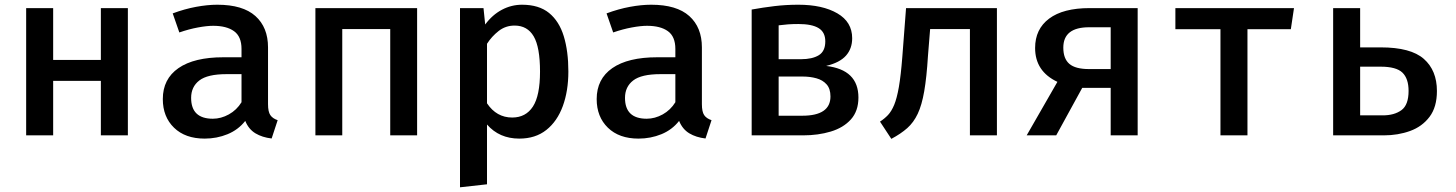

<svg xmlns="http://www.w3.org/2000/svg" viewBox="-20 -576 6194 817"><path d="M409.2 0V-231.8H206.2V0H91.3V-541.5H206.2V-321H409.2V-541.5H524.1V0Z M1120.5 -132.8Q1120.5 -100.5 1130.3 -86.2Q1140 -71.8 1161.5 -64.6L1135.9 13.3Q1095.9 8.7 1066.9 -8.7Q1037.9 -26.2 1023.6 -61.5Q993.8 -23.6 948.2 -4.9Q902.6 13.8 850.8 13.8Q768.2 13.8 720.5 -32.6Q672.8 -79 672.8 -154.4Q672.8 -240 739.5 -286.2Q806.2 -332.3 930.3 -332.3H1007.7V-367.7Q1007.7 -420.5 975.9 -443.3Q944.1 -466.2 887.2 -466.2Q860.5 -466.2 822.6 -459.2Q784.6 -452.3 743.1 -437.9L714.9 -519Q765.6 -537.9 814.4 -546.9Q863.1 -555.9 904.6 -555.9Q1013.3 -555.9 1066.9 -507.7Q1120.5 -459.5 1120.5 -374.4ZM885.6 -70.8Q920.5 -70.8 953.8 -89.2Q987.2 -107.7 1007.7 -141V-260.5H944.1Q863.1 -260.5 828.2 -233.6Q793.3 -206.7 793.3 -159.5Q793.3 -70.8 885.6 -70.8Z M1640.5 0V-452.3H1436.4V0H1322.1V-541.5H1754.9V0Z M2201.5 -555.9Q2273.3 -555.9 2316.4 -520.8Q2359.5 -485.6 2379 -421.8Q2398.5 -357.9 2398.5 -271.8Q2398.5 -189.2 2374.9 -124.6Q2351.3 -60 2304.9 -23.1Q2258.5 13.8 2189.7 13.8Q2104.6 13.8 2052.3 -46.2V208.2L1937.4 221V-541.5H2037.4L2044.6 -471.8Q2075.4 -513.3 2115.9 -534.6Q2156.4 -555.9 2201.5 -555.9ZM2169.7 -467.2Q2131.3 -467.2 2101.8 -444.1Q2072.3 -421 2052.3 -389.7V-136.4Q2092.8 -75.9 2159.5 -75.9Q2217.4 -75.9 2247.7 -122.6Q2277.9 -169.2 2277.9 -271.3Q2277.9 -375.4 2251 -421.3Q2224.1 -467.2 2169.7 -467.2Z M2966.7 -132.8Q2966.7 -100.5 2976.4 -86.2Q2986.2 -71.8 3007.7 -64.6L2982.1 13.3Q2942.1 8.7 2913.1 -8.7Q2884.1 -26.2 2869.7 -61.5Q2840 -23.6 2794.4 -4.9Q2748.7 13.8 2696.9 13.8Q2614.4 13.8 2566.7 -32.6Q2519 -79 2519 -154.4Q2519 -240 2585.6 -286.2Q2652.3 -332.3 2776.4 -332.3H2853.8V-367.7Q2853.8 -420.5 2822.1 -443.3Q2790.3 -466.2 2733.3 -466.2Q2706.7 -466.2 2668.7 -459.2Q2630.8 -452.3 2589.2 -437.9L2561 -519Q2611.8 -537.9 2660.5 -546.9Q2709.2 -555.9 2750.8 -555.9Q2859.5 -555.9 2913.1 -507.7Q2966.7 -459.5 2966.7 -374.4ZM2731.8 -70.8Q2766.7 -70.8 2800 -89.2Q2833.3 -107.7 2853.8 -141V-260.5H2790.3Q2709.2 -260.5 2674.4 -233.6Q2639.5 -206.7 2639.5 -159.5Q2639.5 -70.8 2731.8 -70.8Z M3377.4 -555.9Q3480 -555.9 3543.1 -519.2Q3606.2 -482.6 3606.2 -413.3Q3606.2 -369.2 3580 -339.5Q3553.8 -309.7 3495.4 -295.4Q3632.8 -279.5 3632.8 -161Q3632.8 -103.6 3600.8 -67.9Q3568.7 -32.3 3515.1 -16.2Q3461.5 0 3396.9 0H3178.5V-535.4Q3226.7 -544.1 3275.6 -550Q3324.6 -555.9 3377.4 -555.9ZM3377.4 -473.8Q3351.8 -473.8 3332.6 -472.3Q3313.3 -470.8 3293.3 -468.2V-324.1H3388.7Q3436.4 -324.1 3464.1 -341Q3491.8 -357.9 3491.8 -400Q3491.8 -439 3463.3 -456.4Q3434.9 -473.8 3377.4 -473.8ZM3293.3 -83.6H3393.8Q3513.8 -83.6 3513.8 -165.6Q3513.8 -198.5 3497.4 -216.9Q3481 -235.4 3454.1 -242.8Q3427.2 -250.3 3395.9 -250.3H3293.3Z M4222.1 -541.5V0H4107.2V-452.3H3937.9L3928.7 -338.5Q3923.1 -247.2 3912.8 -187.9Q3902.6 -128.7 3885.1 -91.8Q3867.7 -54.9 3840.5 -30.8Q3813.3 -6.7 3772.8 14.9L3724.6 -58.5Q3743.6 -70.8 3758.5 -86.4Q3773.3 -102.1 3784.9 -129.7Q3796.4 -157.4 3804.9 -205.9Q3813.3 -254.4 3819.5 -333.3L3835.4 -541.5Z M4348.7 0 4479.5 -227.7Q4384.6 -272.3 4384.6 -371.8Q4384.6 -452.3 4444.4 -496.9Q4504.1 -541.5 4616.4 -541.5H4821V0H4706.2V-202.1H4585.1L4474.4 0ZM4613.8 -282.1H4706.2V-460H4614.4Q4504.6 -460 4504.6 -373.3Q4504.6 -326.2 4530.5 -304.1Q4556.4 -282.1 4613.8 -282.1Z M5486.2 -541.5 5472.8 -451.8H5288.2V0H5173.3V-451.8H4981.5V-541.5Z M5767.7 -541.5V-374.4H5855.4Q5983.1 -374.4 6038.7 -325.4Q6094.4 -276.4 6094.4 -188.7Q6094.4 -120.5 6063.1 -79Q6031.8 -37.4 5980.3 -18.7Q5928.7 0 5868.2 0H5652.8V-541.5ZM5854.9 -292.3H5767.7V-85.1H5863.6Q5913.3 -85.1 5943.6 -107.4Q5973.8 -129.7 5973.8 -189.2Q5973.8 -241.5 5947.7 -266.9Q5921.5 -292.3 5854.9 -292.3Z"/></svg>

Font: Fira Code Medium
Style: Regular
Weight: 500
Designer: Carrois Corporate, Edenspiekermann AG, Nikita Prokopov
Foundry: Carrois Corporate, Edenspiekermann AG, Nikita Prokopov
Version: Version 6.002